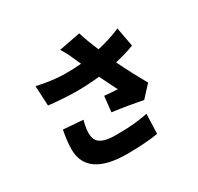

<svg xmlns="http://www.w3.org/2000/svg" viewBox="-181 -1045 1362 1318"><g transform="rotate(-30 500.0 -386.0)"><path d="M169 -311C159 -260 152 -207 152 -163C152 -17 262 55 469 55C572 55 662 47 714 38L720 -118C647 -105 598 -96 469 -96C333 -96 309 -141 309 -205C309 -234 318 -273 325 -299ZM840 -725C788 -702 725 -681 656 -666C632 -724 611 -777 596 -827L426 -794C451 -755 461 -734 479 -693C485 -678 494 -660 503 -640C463 -636 425 -635 374 -635C299 -635 218 -649 155 -663L163 -505C214 -499 317 -491 380 -491C445 -491 509 -495 565 -501C589 -450 615 -401 634 -362C606 -363 559 -368 530 -370L517 -247C596 -237 694 -220 754 -208L837 -298C796 -370 752 -452 716 -528C773 -541 826 -557 868 -573Z"/></g></svg>

Font: Noto Sans T Chinese Black
Style: Bold
Weight: 900
Designer: Ryoko NISHIZUKA (kana & ideographs); Paul D. Hunt (Latin, Greek & Cyrillic); Wenlong ZHANG (bopomofo); Sandoll Communica
Foundry: Adobe Systems Incorporated
Version: Version 1.000;PS 1;hotconv 1.0.78;makeotf.lib2.5.61930